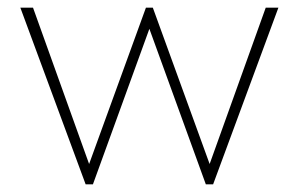

<svg xmlns="http://www.w3.org/2000/svg" viewBox="-20 -480 778 500"><path d="M203 0 33 -460H66L221 -28H203L360 -460H378L535 -28H517L672 -460H705L535 0H516L357 -438H381L222 0Z"/></svg>

Font: Outfit Thin
Style: Regular
Weight: 100
Designer: Rodrigo Fuenzalida
Foundry: fragTYPE
Version: Version 1.100;gftools[0.9.27]